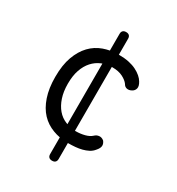

<svg xmlns="http://www.w3.org/2000/svg" viewBox="-195 -812 989 1073"><g transform="rotate(30 300.0 -275.0)"><path d="M276 -663Q276 -676 283 -683Q290 -690 303.5 -690Q317 -690 324 -683Q331 -676 331 -663V-560Q367 -560 396 -554Q424 -548 445 -537.5Q466 -527 481 -514Q496 -501 504 -487Q518 -464 514 -448Q510 -432 495 -424Q479 -415 464.5 -418Q450 -421 442 -436Q430 -453 403 -467Q376 -481 335 -481H331V-69H337Q365 -69 392.5 -76Q420 -83 436 -98Q447 -109 463 -111Q479 -113 494 -101Q499 -95 502 -88Q505 -81 505 -73Q505 -65 500.5 -56Q496 -47 487 -37Q475 -22 457.5 -13Q440 -4 420.5 1Q401 6 378.5 8Q356 10 332 10H331V113Q331 126 324 133Q317 140 303.5 140Q290 140 283 133Q276 126 276 113V5Q254 1 233 -7Q187 -24 154.5 -58.5Q122 -93 103.5 -147.5Q85 -202 85 -275Q85 -352 104.5 -405.5Q124 -459 157 -493.5Q190 -528 235 -544Q255 -551 276 -555ZM276 -471Q272 -470 268 -468Q237 -455 214 -429.5Q191 -404 178 -366.5Q165 -329 165 -277Q165 -227 178 -188Q191 -149 213.5 -122.5Q236 -96 268 -83Q272 -81 276 -80Z"/></g></svg>

Font: Maple Mono NL Light
Style: Regular
Weight: 300
Monospace: yes
Designer: subframe7536
Version: Version 7.000